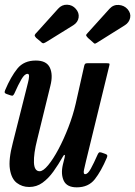

<svg xmlns="http://www.w3.org/2000/svg" viewBox="-28 -791 579 823"><path d="M-6 -404.5Q18.5 -462.5 46.5 -497Q74.5 -531.5 125.5 -531.5Q171.5 -531.5 185.8 -501Q200 -470.5 188 -423.5L131.5 -193Q116 -132 117.5 -94.5Q119 -57 142 -57Q157 -57 178.5 -83Q200 -109 222.8 -151.8Q245.5 -194.5 265.2 -245.5Q285 -296.5 296.5 -346.5L333 -509Q334.5 -515 337 -517.5Q339.5 -520 347 -520H429Q438.5 -520 440.5 -518.5Q442.5 -517 440.5 -509.5L340.5 -100Q336.5 -83 332.2 -63.8Q328 -44.5 337 -44.5Q348.5 -44.5 361.2 -67.8Q374 -91 390.5 -128.5Q393.5 -135 396.5 -137.2Q399.5 -139.5 407.5 -137L423 -131.5Q430 -129 431.5 -125.8Q433 -122.5 430 -115Q405.5 -57 378.2 -22.5Q351 12 301 12Q258.5 12 245.2 -16.5Q232 -45 241.5 -85.5L249 -115.5Q251.5 -126 248.8 -127Q246 -128 242 -120.5Q222.5 -86 201 -56Q179.5 -26 154.2 -7.8Q129 10.5 97 10.5Q67 10.5 44 -7Q21 -24.5 14.5 -65.8Q8 -107 27 -179L87.5 -419Q89 -425.5 92.5 -439Q96 -452.5 96.5 -463.5Q97 -474.5 90 -474.5Q77.5 -474.5 64 -451.5Q50.5 -428.5 33.5 -390Q30.5 -384 27.5 -381.8Q24.5 -379.5 16.5 -382.5L0.5 -388Q-6.5 -390.5 -7.8 -393.8Q-9 -397 -6 -404.5ZM145.5 -613.5 127 -628.5Q119.5 -636.5 121 -641Q122.5 -645.5 130 -652.5L221 -753.5Q237 -771.5 259.8 -770.8Q282.5 -770 297 -753Q312 -736 309 -715.8Q306 -695.5 286.5 -683L176 -614.5Q165 -607.5 159.5 -605.8Q154 -604 145.5 -613.5ZM369 -611 349.5 -628Q342 -636 341.2 -639.2Q340.5 -642.5 348 -650L441.5 -753.5Q458 -771.5 481.2 -769.8Q504.5 -768 519 -751.5Q534 -734 529.8 -714.2Q525.5 -694.5 507.5 -683L387 -607.5Q380 -603 377.2 -604.2Q374.5 -605.5 369 -611Z"/></svg>

Font: Besley* Condensed Medium
Style: Italic
Weight: 500
Width: 3
Italic angle: -13°
Designer: Owen Earl
Foundry: indestructible type*
Version: Version 3.000; ttfautohint (v1.8.3)